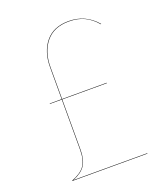

<svg xmlns="http://www.w3.org/2000/svg" viewBox="-125 -760 743 849"><g transform="rotate(-20 246.0 -335.0)"><path d="M151 -506V-356H361V-354H151V-118Q151 -70 133.5 -44Q116 -18 75 -2H423V0H70V-2Q113 -18 131 -43.5Q149 -69 149 -118V-354H93V-356H149V-506Q149 -579 186.5 -624.5Q224 -670 295 -670Q375 -670 427 -609L425 -608Q400 -638 368.5 -653Q337 -668 295 -668Q225 -668 188 -623Q151 -578 151 -506Z"/></g></svg>

Font: FiraGO Two
Style: Regular
Weight: 100
Designer: bBox Type
Foundry: bBox Type GmbH
Version: Version 1.001